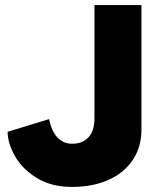

<svg xmlns="http://www.w3.org/2000/svg" viewBox="-20 -720 627 756"><path d="M10 -201 173 -251Q194 -154 265 -154Q305 -154 328.5 -179.5Q352 -205 352 -255V-700H537V-209Q537 -143 504 -92Q471 -41 409 -12.5Q347 16 263 16Q182 16 124.5 -19.5Q67 -55 38.5 -106Q10 -157 10 -201Z"/></svg>

Font: Oak Sans Black
Style: Regular
Weight: 900
Designer: Erik Kennedy, Walven
Foundry: Erik Kennedy, Walven
Version: Version 1.000